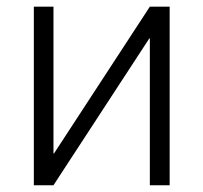

<svg xmlns="http://www.w3.org/2000/svg" viewBox="-20 -548 602 568"><path d="M423.3 -528.3H481.9V0H423.3V-434.1L421.9 -434.6L138.2 0H80.1V-528.3H138.2V-94.2L139.6 -93.8Z"/></svg>

Font: Roboto Web
Style: Light
Weight: 300
Designer: Google
Version: Version 1.200310; 2013